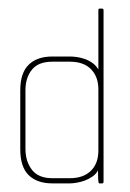

<svg xmlns="http://www.w3.org/2000/svg" viewBox="-20 -425 301 445"><path d="M217 0H210Q208 0 207.5 -10Q207 -20 207 -30Q203 -22 194.5 -16Q186 -10 176.5 -6.5Q167 -3 157.5 -1.5Q148 0 143 0H101Q66 0 46.5 -19Q27 -38 27 -79V-216Q27 -256 46.5 -275Q66 -294 101 -294H143Q148 -294 156.5 -293Q165 -292 174.5 -289Q184 -286 193 -280Q202 -274 208 -264V-401Q208 -405 210 -405H217Q220 -405 220 -401V-4Q220 0 217 0ZM208 -218Q208 -247 191 -264.5Q174 -282 142 -282H101Q69 -282 54 -263.5Q39 -245 39 -216V-80Q39 -51 54 -31.5Q69 -12 101 -12H142Q173 -12 190.5 -29Q208 -46 208 -76Z"/></svg>

Font: Chathura Thin
Style: Regular
Weight: 250
Designer: Appaji Ambarisha Darbha
Foundry: Aditya Fonts
Version: Version 1.001 2016